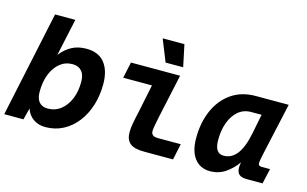

<svg xmlns="http://www.w3.org/2000/svg" viewBox="-101 -987 1992 1245"><g transform="rotate(15 895.0 -364.5)"><path d="M268 12Q220 12 186 -12.5Q152 -37 139 -78L119 0H-10L141 -710H277L223 -460Q254 -501 296.5 -524.5Q339 -548 396 -548Q478 -548 519 -496Q560 -444 560 -354Q560 -277 539 -210.5Q518 -144 479 -94Q440 -44 386.5 -16Q333 12 268 12ZM252 -108Q302 -108 339.5 -137.5Q377 -167 397.5 -217Q418 -267 418 -329Q419 -377 397 -402.5Q375 -428 335 -428Q287 -428 251 -399Q215 -370 194.5 -319Q174 -268 174 -200Q174 -154 194.5 -131Q215 -108 252 -108Z M929 0Q861 0 833 -24.5Q805 -49 805 -97Q805 -125 811.5 -160.5Q818 -196 827 -234L867 -428H674L697 -536H1027L961 -230Q956 -205 951.5 -181.5Q947 -158 947 -143Q947 -126 958 -117Q969 -108 995 -108H1146L1123 0ZM914 -594 855 -741H1001L1032 -594Z M1373 12Q1308 12 1270 -36Q1232 -84 1232 -173Q1232 -276 1267.5 -358Q1303 -440 1371 -488Q1439 -536 1535 -536H1756L1680 -192Q1675 -170 1671.5 -150Q1668 -130 1668 -120Q1668 -102 1690 -102H1747L1724 0H1620Q1581 0 1565.5 -15Q1550 -30 1550 -61Q1550 -75 1554 -96Q1522 -50 1476.5 -19Q1431 12 1373 12ZM1433 -108Q1485 -108 1521 -153Q1557 -198 1577 -297L1603 -428H1533Q1483 -428 1447 -397.5Q1411 -367 1392 -315Q1373 -263 1373 -200Q1373 -152 1388 -130Q1403 -108 1433 -108Z"/></g></svg>

Font: Geist Mono
Style: Bold Italic
Weight: 700
Italic angle: -12°
Monospace: yes
Designer: Basement.studio, Andrés Briganti, Mateo Zaragoza
Foundry: Basement.studio, Vercel, Andrés Briganti, Guido Ferreyra, Mateo Zaragoza
Version: Version 1.500; ttfautohint (v1.8.4.7-5d5b)